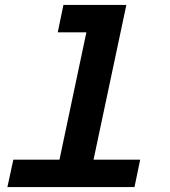

<svg xmlns="http://www.w3.org/2000/svg" viewBox="-20 -758 690 778"><path d="M34 -111H221L330 -627H214L237 -738H492L359 -111H548L525 0H10Z"/></svg>

Font: Azeret Mono SemiBold
Style: Italic
Weight: 600
Italic angle: -12°
Designer: Martin Vácha
Foundry: Displaay
Version: Version 1.000; Glyphs 3.0.3, build 3074